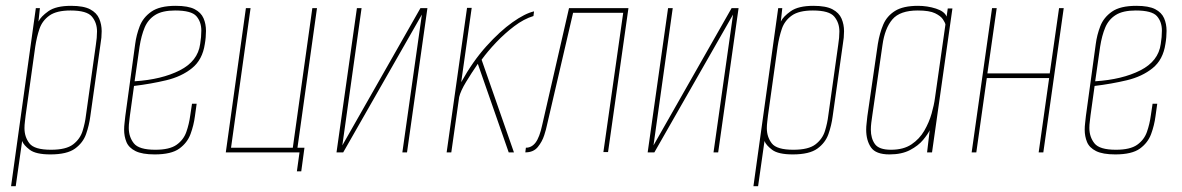

<svg xmlns="http://www.w3.org/2000/svg" viewBox="-20 -523 4058 659"><path d="M18 116 103 -495H117L112 -449Q120 -466 146 -484.5Q172 -503 224 -503Q267 -503 289.5 -491Q312 -479 320.5 -459Q329 -439 329 -416Q329 -405 328 -394Q327 -383 325 -372L290 -124Q286 -93 275.5 -63Q265 -33 237.5 -13Q210 7 153 7Q103 7 82 -9Q61 -25 56 -39L34 116ZM155 -9Q207 -9 231 -27.5Q255 -46 263.5 -73.5Q272 -101 275 -127L309 -369Q311 -381 312 -393Q313 -405 313 -415Q313 -445 295.5 -466Q278 -487 222 -487Q174 -487 149.5 -469.5Q125 -452 115.5 -424Q106 -396 101 -363L68 -127Q67 -117 65.5 -105.5Q64 -94 64 -83Q64 -53 81 -31Q98 -9 155 -9Z M511 7Q468 7 445 -4.5Q422 -16 414 -35.5Q406 -55 406 -78Q406 -89 407.5 -101Q409 -113 410 -124L444 -372Q448 -403 459.5 -433Q471 -463 499.5 -483Q528 -503 583 -503Q626 -503 648 -491.5Q670 -480 678.5 -460.5Q687 -441 687 -417Q687 -407 686 -395Q685 -383 683 -372Q675 -318 639 -289Q603 -260 550.5 -247.5Q498 -235 440 -228L426 -127Q425 -116 423.5 -105.5Q422 -95 422 -84Q422 -53 439.5 -31Q457 -9 513 -9Q562 -9 586 -26Q610 -43 619.5 -70Q629 -97 633 -127L639 -167H655L649 -124Q645 -93 634 -63Q623 -33 595.5 -13Q568 7 511 7ZM442 -244Q535 -250 597 -281.5Q659 -313 667 -372Q669 -384 670 -395.5Q671 -407 671 -418Q671 -448 654 -467.5Q637 -487 581 -487Q537 -487 512.5 -471.5Q488 -456 476.5 -428.5Q465 -401 459 -363Z M999 65 1008 0H755L824 -495H840L773 -16H985L1052 -495H1068L1001 -16H1025L1014 65Z M1135 0 1205 -495H1221L1155 -24L1423 -495H1447L1377 0H1361L1428 -473L1158 0Z M1513 0 1583 -496H1599L1563 -241Q1603 -313 1649.5 -364.5Q1696 -416 1739 -446.5Q1782 -477 1813 -484L1811 -468Q1778 -458 1745 -433Q1712 -408 1683 -377.5Q1654 -347 1633 -318L1744 0H1726L1620 -304Q1598 -272 1579.5 -241.5Q1561 -211 1556 -190L1529 0Z M1783 0 1785 -16Q1805 -16 1818.5 -34Q1832 -52 1841 -94L1933 -495H2137L2067 -1H2051L2119 -479H1947L1857 -92Q1855 -81 1848 -59Q1841 -37 1826 -18.5Q1811 0 1783 0Z M2203 0 2273 -495H2289L2223 -24L2491 -495H2515L2445 0H2429L2496 -473L2226 0Z M2566 116 2651 -495H2665L2660 -449Q2668 -466 2694 -484.5Q2720 -503 2772 -503Q2815 -503 2837.5 -491Q2860 -479 2868.5 -459Q2877 -439 2877 -416Q2877 -405 2876 -394Q2875 -383 2873 -372L2838 -124Q2834 -93 2823.5 -63Q2813 -33 2785.5 -13Q2758 7 2701 7Q2651 7 2630 -9Q2609 -25 2604 -39L2582 116ZM2703 -9Q2755 -9 2779 -27.5Q2803 -46 2811.5 -73.5Q2820 -101 2823 -127L2857 -369Q2859 -381 2860 -393Q2861 -405 2861 -415Q2861 -445 2843.5 -466Q2826 -487 2770 -487Q2722 -487 2697.5 -469.5Q2673 -452 2663.5 -424Q2654 -396 2649 -363L2616 -127Q2615 -117 2613.5 -105.5Q2612 -94 2612 -83Q2612 -53 2629 -31Q2646 -9 2703 -9Z M3033 7Q2986 7 2969.5 -17Q2953 -41 2953 -78Q2953 -89 2954.5 -100.5Q2956 -112 2957 -124L2993 -372Q2999 -409 3011.5 -438.5Q3024 -468 3052 -485.5Q3080 -503 3131 -503Q3163 -503 3192.5 -493.5Q3222 -484 3229 -466L3233 -494H3249L3179 0H3162L3171 -76Q3165 -63 3148.5 -43Q3132 -23 3103.5 -8Q3075 7 3033 7ZM3038 -9Q3081 -9 3108.5 -27.5Q3136 -46 3152.5 -74.5Q3169 -103 3177.5 -133Q3186 -163 3189 -186L3225 -439Q3224 -445 3216.5 -456.5Q3209 -468 3189.5 -477.5Q3170 -487 3130 -487Q3069 -487 3043 -456.5Q3017 -426 3009 -369L2974 -127Q2972 -114 2970.5 -101.5Q2969 -89 2969 -78Q2969 -48 2983 -28.5Q2997 -9 3038 -9Z M3315 0 3385 -495H3401L3369 -271H3583L3615 -495H3631L3561 0H3545L3581 -255H3367L3331 0Z M3808 7Q3765 7 3742 -4.5Q3719 -16 3711 -35.5Q3703 -55 3703 -78Q3703 -89 3704.5 -101Q3706 -113 3707 -124L3741 -372Q3745 -403 3756.5 -433Q3768 -463 3796.5 -483Q3825 -503 3880 -503Q3923 -503 3945 -491.5Q3967 -480 3975.5 -460.5Q3984 -441 3984 -417Q3984 -407 3983 -395Q3982 -383 3980 -372Q3972 -318 3936 -289Q3900 -260 3847.5 -247.5Q3795 -235 3737 -228L3723 -127Q3722 -116 3720.5 -105.5Q3719 -95 3719 -84Q3719 -53 3736.5 -31Q3754 -9 3810 -9Q3859 -9 3883 -26Q3907 -43 3916.5 -70Q3926 -97 3930 -127L3936 -167H3952L3946 -124Q3942 -93 3931 -63Q3920 -33 3892.5 -13Q3865 7 3808 7ZM3739 -244Q3832 -250 3894 -281.5Q3956 -313 3964 -372Q3966 -384 3967 -395.5Q3968 -407 3968 -418Q3968 -448 3951 -467.5Q3934 -487 3878 -487Q3834 -487 3809.5 -471.5Q3785 -456 3773.5 -428.5Q3762 -401 3756 -363Z"/></svg>

Font: Alumni Sans Pinstripe
Style: Italic
Weight: 400
Italic angle: -8°
Designer: Robert E. Leuschke
Foundry: Robert E. Leuschke
Version: Version 1.010; ttfautohint (v1.8.4.7-5d5b)